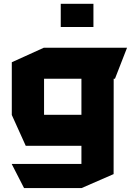

<svg xmlns="http://www.w3.org/2000/svg" viewBox="-20 -764 677 988"><path d="M206.7 -358.7V-518.5H633.4V-517.5L571.5 -358.7ZM103.7 203.7 40.7 80.7V79.7H399V203.7ZM112.5 -13.6 40.7 -172.4V-173.4H399V-13.6ZM40.7 -173.4V-443.7L205.7 -518.5H206.7V-173.4ZM399 203.7V-358.7H565L564.6 131.9L400 203.7ZM292.6 -625.1V-744.3H460.8V-625.1Z"/></svg>

Font: Foldit Thin
Style: Regular
Weight: 100
Designer: Sophia Tai
Foundry: Sophia Tai
Version: Version 1.003